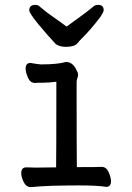

<svg xmlns="http://www.w3.org/2000/svg" viewBox="-20 -755 540 787"><path d="M107 12Q87 12 77 -9Q67 -30 67 -45Q67 -69 88 -69L128 -68L210 -69Q211 -110 211 -420Q181 -416 158 -416Q135 -416 123 -415Q104 -415 94.5 -437Q85 -459 85 -474Q85 -497 105 -497Q139 -491 148 -491Q216 -491 250 -501Q278 -501 293 -469Q300 -457 300 -449Q300 -441 297 -434.5Q294 -428 294 -416Q294 -129 295 -70Q384 -70 397 -71Q416 -71 425.5 -49Q435 -27 435 -12Q435 11 415 11Q380 5 304 5Q172 5 107 12ZM250 -563Q225 -563 209 -574Q174 -611 137 -656Q100 -701 100 -713Q100 -735 125 -735Q137 -735 144 -727Q167 -707 198 -685.5Q229 -664 253 -646Q345 -712 361 -727Q369 -735 382 -735Q405 -735 405 -713Q405 -706 393 -688Q355 -636 308 -590L297 -577Q284 -563 250 -563Z"/></svg>

Font: LXGW WenKai Mono Medium
Style: Regular
Weight: 500
Monospace: yes
Designer: LXGW / Fontworks Inc.
Foundry: LXGW / Fontworks Inc.
Version: Version 1.520; June 14, 2025